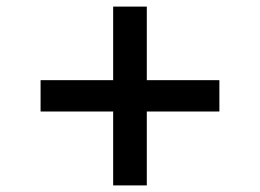

<svg xmlns="http://www.w3.org/2000/svg" viewBox="-20 -578 788 582"><path d="M323 -16V-240H103V-335H323V-558H425V-335H645V-240H425V-16Z"/></svg>

Font: Nunito Sans 10pt Expanded
Style: Bold
Weight: 700
Width: 7
Designer: Vernon Adams
Foundry: Vernon Adams
Version: Version 3.101;gftools[0.9.27]